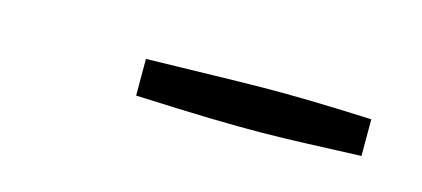

<svg xmlns="http://www.w3.org/2000/svg" viewBox="-24 -309 378 172"><g transform="rotate(15 165.0 -222.5)"><path d="M309 -240C216 -244 199 -242 100 -240V-206C214 -201 229 -203 309 -206Z"/></g></svg>

Font: Clicker Script
Style: Regular
Weight: 400
Designer: Astigmatic (AOETI)
Foundry: Astigmatic (AOETI)
Version: Version 1.000